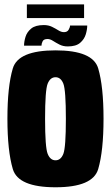

<svg xmlns="http://www.w3.org/2000/svg" viewBox="-20 -828 497 854"><path d="M227 5Q61 5 37 -76Q13 -157 13 -300Q13 -443.5 37 -523.8Q61 -604 227 -604Q393 -604 416.8 -523.8Q440.5 -443.5 440.5 -300Q440.5 -157 416.8 -76Q393 5 227 5ZM227 -115Q250.5 -115 261.8 -143.8Q273 -172.5 273 -299.5Q273 -427 261.8 -455.8Q250.5 -484.5 227 -484.5Q203.5 -484.5 192 -455.8Q180.5 -427 180.5 -299.5Q180.5 -172.5 192 -143.8Q203.5 -115 227 -115ZM281.5 -621.5Q260.5 -621.5 244.5 -629.8Q228.5 -638 215.8 -646.2Q203 -654.5 191.5 -654.5Q174.5 -654.5 169.5 -644.2Q164.5 -634 164.5 -625H87Q87 -643 93.5 -664.2Q100 -685.5 118.8 -701Q137.5 -716.5 175 -716.5Q195.5 -716.5 211.2 -708.8Q227 -701 239.8 -693Q252.5 -685 264.5 -685Q279 -685 285.2 -695.5Q291.5 -706 291.5 -714.5H368Q368 -697 361.5 -675.2Q355 -653.5 336.5 -637.5Q318 -621.5 281.5 -621.5ZM99.5 -747.5V-808.5H354V-747.5Z"/></svg>

Font: Anybody Condensed ExtraBold
Style: Regular
Weight: 800
Width: 3
Designer: Tyler Finck
Foundry: Etcetera Type Company
Version: Version 1.010; ttfautohint (v1.8.3) -l 8 -r 50 -G 200 -x 14 